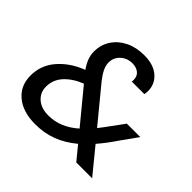

<svg xmlns="http://www.w3.org/2000/svg" viewBox="-174 -902 1103 1103"><g transform="rotate(45 378.0 -350.0)"><path d="M245 12Q145 12 86.5 -36.5Q28 -85 28 -167Q28 -252 83.5 -315.5Q139 -379 228 -413Q188 -469 188 -521Q188 -578 216.5 -621Q245 -664 294.5 -688Q344 -712 408 -712Q484 -712 526.5 -675Q569 -638 569 -581Q569 -568 566 -554H464Q465 -558 465 -561.5Q465 -565 465 -569Q465 -599 444.5 -615Q424 -631 393 -631Q350 -631 321 -604Q292 -577 292 -537Q292 -513 304.5 -487.5Q317 -462 340 -433L512 -224Q535 -253 560 -288L615 -363H724L654 -265Q611 -201 570 -154L696 0H567L499 -83Q440 -34 378 -11Q316 12 245 12ZM136 -185Q136 -138 170 -107.5Q204 -77 263 -77Q360 -77 443 -151L278 -351Q214 -326 175 -284Q136 -242 136 -185Z"/></g></svg>

Font: DeepMind Sans Medium
Style: Italic
Weight: 500
Italic angle: -10°
Designer: Jonny Pinhorn / Modifications: Colophon Foundry
Foundry: Colophon Foundry
Version: Version 1.002; ttfautohint (v1.8.2)